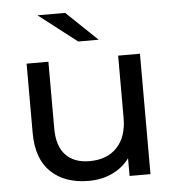

<svg xmlns="http://www.w3.org/2000/svg" viewBox="-53 -786 776 842"><g transform="rotate(-5 335.0 -365.5)"><path d="M576 -530H480V-256C480 -200 465.3 -156.7 436 -126C406.7 -95.3 366.7 -80 316 -80C270 -80 234.7 -93.2 210 -119.5C185.3 -145.8 173 -184.7 173 -236V-530H77V-225C77 -149 97.3 -91.5 138 -52.5C178.7 -13.5 234.3 6 305 6C342.3 6 376.7 -1.3 408 -16C439.3 -30.7 464.7 -51.3 484 -78V0H576ZM143 -737 311 -607H401L265 -737Z"/></g></svg>

Font: ICO Headline
Style: Regular
Weight: 500
Designer: Julieta Ulanovsky
Foundry: Julieta Ulanovsky
Version: Version 7.200